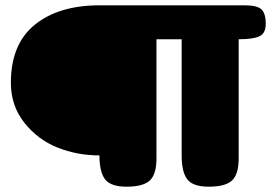

<svg xmlns="http://www.w3.org/2000/svg" viewBox="-20 -704 1040 724"><path d="M355 -118Q271 -118 197 -147.5Q123 -177 72 -241Q21 -305 21 -392Q21 -538 111.5 -611Q202 -684 356 -684H902Q949 -684 965.5 -669Q982 -654 982 -614Q982 -578 958 -567Q934 -556 880 -556V-107Q880 -47 855 -23.5Q830 0 767 0Q708 0 686.5 -27.5Q665 -55 665 -118V-556H570V-107Q570 -47 545 -23.5Q520 0 457 0Q398 0 376.5 -27.5Q355 -55 355 -118Z"/></svg>

Font: Coiny
Style: Regular
Weight: 400
Version: Version 001.001